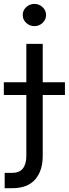

<svg xmlns="http://www.w3.org/2000/svg" viewBox="-58 -770 352 982"><path d="M76.7 -545.5H160.5V27.7Q160.5 103.3 121.8 147.9Q83.1 192.5 4.3 192.5H-34.1V114.3H2.8Q41.2 114.3 58.9 91.8Q76.7 69.2 76.7 27.7ZM-38.4 -284.1V-349.4H274.1V-284.1ZM117.9 -636.4Q93.4 -636.4 75.8 -653.1Q58.2 -669.7 58.2 -693.2Q58.2 -716.6 75.8 -733.3Q93.4 -750 117.9 -750Q142.4 -750 160 -733.3Q177.6 -716.6 177.6 -693.2Q177.6 -669.7 160 -653.1Q142.4 -636.4 117.9 -636.4Z"/></svg>

Font: Inter Zeller
Style: Regular
Weight: 400
Designer: Rasmus Andersson; Joe Bland
Foundry: zeller
Version: Version 3.015;git-dec3a8cb1